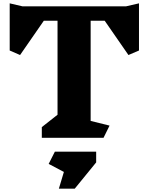

<svg xmlns="http://www.w3.org/2000/svg" viewBox="-20 -824 888 1148"><path d="M811 -522 748 -495 606 -700H522V-101L635 -73L599 0H230V-64L324 -138V-700H242L100 -495L38 -522V-804L115 -786H733L811 -804ZM555 147 427 304H332L362 204L271 156L308 83H555Z"/></svg>

Font: Inknut Antiqua ExtraBold
Style: Regular
Weight: 800
Designer: Claus Eggers Sørensen
Foundry: Claus Eggers Sørensen
Version: Version 1.003; ttfautohint (v1.8.2) -l 8 -r 50 -G 200 -x 14 